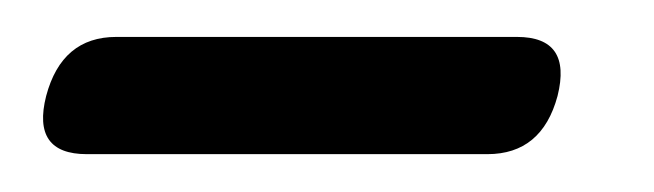

<svg xmlns="http://www.w3.org/2000/svg" viewBox="-20 -616 354 104"><path d="M5 -564Q13.5 -596 43 -596H260Q290 -596 282 -564Q273.5 -532.5 244 -532.5H27Q-3 -532.5 5 -564Z"/></svg>

Font: Fraunces 72pt S100
Style: Italic
Weight: 400
Italic angle: -16°
Version: Version 1.000; ttfautohint (v1.8.3)